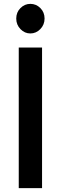

<svg xmlns="http://www.w3.org/2000/svg" viewBox="-20 -973 314 993"><path d="M77 0V-727H197.5V0ZM137 -800Q107.5 -800 85.8 -822.5Q64 -845 64 -877Q64 -909.5 85.8 -931.2Q107.5 -953 137 -953Q167 -953 188.8 -931.2Q210.5 -909.5 210.5 -877Q210.5 -845 188.5 -822.5Q166.5 -800 137 -800Z"/></svg>

Font: Spline Sans Medium
Style: Regular
Weight: 500
Designer: Eben Sorkin, Mirko Velimirovic
Foundry: Sorkin Type
Version: Version 1.000; ttfautohint (v1.8.3)